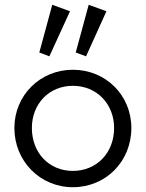

<svg xmlns="http://www.w3.org/2000/svg" viewBox="-20 -771 608 801"><path d="M284 10C421 10 528 -97 528 -237C528 -374 421 -480 284 -480C147 -480 40 -373 40 -237C40 -99 147 10 284 10ZM113 -237C113 -338 185 -413 284 -413C383 -413 456 -338 456 -237C456 -133 383 -58 284 -58C185 -58 113 -133 113 -237ZM144 -552 186 -536 272 -724 198 -751ZM296 -552 339 -536 424 -724 350 -751Z"/></svg>

Font: MV Cash Light
Style: Regular
Weight: 300
Designer: Rodrigo Fuenzalida
Foundry: fragTYPE
Version: Version 1.100;Glyphs 3.1.2 (3151)